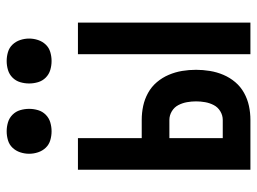

<svg xmlns="http://www.w3.org/2000/svg" viewBox="-120 -670 789 590"><g transform="rotate(-90 275.0 -374.5)"><path d="M404 0V-530H501V0ZM49 0V-530H146V-334H202Q224 -334 245 -329.5Q266 -325 285 -314.5Q304 -304 318 -287.5Q332 -271 340.5 -251Q349 -231 352.5 -210Q356 -189 356 -167Q356 -146 352.5 -124.5Q349 -103 340.5 -83Q332 -63 318 -46.5Q304 -30 285 -19.5Q266 -9 245 -4.5Q224 0 202 0ZM146 -85H202Q216 -85 228.5 -92.5Q241 -100 247.5 -112.5Q254 -125 256.5 -139Q259 -153 259 -167Q259 -181 256.5 -195Q254 -209 247.5 -221.5Q241 -234 228.5 -241.5Q216 -249 202 -249H146ZM383 -611Q369 -611 355.5 -615Q342 -619 332 -629Q322 -639 318 -652.5Q314 -666 314 -680Q314 -694 318 -707.5Q322 -721 332 -731Q342 -741 355.5 -745Q369 -749 383 -749Q397 -749 410.5 -745Q424 -741 433.5 -731Q443 -721 447.5 -707.5Q452 -694 452 -680Q452 -666 447.5 -652.5Q443 -639 433.5 -629Q424 -619 410.5 -615Q397 -611 383 -611ZM167 -611Q153 -611 139.5 -615Q126 -619 116.5 -629Q107 -639 102.5 -652.5Q98 -666 98 -680Q98 -694 102.5 -707.5Q107 -721 116.5 -731Q126 -741 139.5 -745Q153 -749 167 -749Q181 -749 194.5 -745Q208 -741 218 -731Q228 -721 232 -707.5Q236 -694 236 -680Q236 -666 232 -652.5Q228 -639 218 -629Q208 -619 194.5 -615Q181 -611 167 -611Z"/></g></svg>

Font: Lode Dark
Style: Bold
Weight: 700
Monospace: yes
Designer: Belleve Invis
Foundry: Belleve Invis
Version: Version 29.2.0; ttfautohint (v1.8.3)